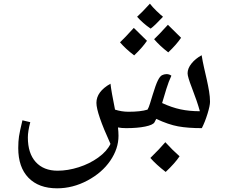

<svg xmlns="http://www.w3.org/2000/svg" viewBox="-20 -693 1232 1053"><path d="M293 339.8Q192.4 339.8 136.2 282Q80.1 224.1 80.1 119.1Q80.1 82.5 84.2 54.9Q88.4 27.3 103 -33.2L146 -22.9Q132.8 27.3 132.8 61Q132.8 147.9 176 195.6Q219.2 243.2 295.9 243.2Q352.1 243.2 411.9 224.1Q471.7 205.1 519 170.9Q566.4 136.7 585.9 96.2Q508.8 -72.8 508.8 -128.9Q508.8 -190.4 585.9 -233.9Q590.8 -190.4 610.8 -91.8Q647 -80.1 685.1 -80.1Q751.5 -80.1 789.1 -91.8Q795.9 -103 802.7 -125.5L817.4 -173.3Q834 -228 845.5 -251.2Q856.9 -274.4 868.2 -280.3Q879.4 -286.1 892.6 -286.6Q908.7 -286.6 919.9 -277.8Q904.8 -245.6 892.6 -206.1Q880.4 -166.5 869.1 -127.9Q921.9 -103.5 970 -93.3Q1018.1 -83 1076.2 -83Q1062 -134.8 1032.2 -211.9Q1008.8 -272 1008.8 -291Q1008.8 -317.9 1030.3 -344.7Q1051.8 -371.6 1085.9 -390.1Q1091.3 -356 1099.1 -322Q1106.9 -288.1 1114.3 -255.4Q1121.6 -222.7 1126.7 -192.1Q1131.8 -161.6 1131.8 -134.8Q1131.8 -113.3 1117.9 -68.4Q1104 -23.4 1086.9 9.8Q1010.3 9.8 956.8 0Q903.3 -9.8 836.9 -41L827.1 -22Q818.8 -7.8 776.4 1Q733.9 9.8 671.9 9.8Q646.5 9.8 627 5.9Q629.9 30.3 629.9 51.8Q629.9 122.6 584.7 188.5Q539.6 254.4 459.5 297.1Q379.4 339.8 293 339.8ZM874 -601.1Q827.1 -550.8 806.2 -536.1Q763.2 -565.4 731.9 -601.1Q758.3 -624.5 802.2 -672.9Q815.4 -655.3 838.1 -633.3Q860.8 -611.3 874 -601.1ZM786.1 -469.2Q759.8 -430.7 715.8 -389.2Q668.5 -425.3 638.2 -460.9Q658.7 -479.5 713.9 -540Q721.7 -531.7 786.1 -469.2ZM973.1 -485.8Q946.8 -447.3 902.8 -405.8Q856.9 -440.9 825.2 -478Q845.7 -496.6 900.9 -557.1Q911.6 -545.4 973.1 -485.8ZM964.8 164.1Q939.9 201.7 888.7 250Q836.4 209.5 804.7 173.3Q856.9 122.1 886.7 86.9Q927.2 131.3 964.8 164.1Z"/></svg>

Font: Droid Arabic Naskh Colored
Style: Regular
Weight: 400
Designer: Pascal Zoghbi
Foundry: Ascender Corporation
Version: Version 1.00